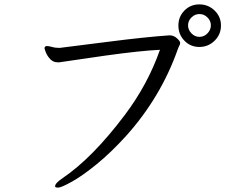

<svg xmlns="http://www.w3.org/2000/svg" viewBox="-20 -825 1040 875"><path d="M888.5 -805Q929 -805 958 -777Q987 -749 987 -708.5Q987 -668 958 -639.5Q929 -611 888.5 -611Q848 -611 820.5 -639.5Q793 -668 793 -708.5Q793 -749 820.5 -777Q848 -805 888.5 -805ZM889 -657Q910 -657 925.5 -673Q941 -689 941 -709.5Q941 -730 925.5 -745.5Q910 -761 889 -761Q868 -761 852.5 -745.5Q837 -730 837 -709.5Q837 -689 852.5 -673Q868 -657 889 -657ZM254 -607Q305 -613 472 -634.5Q639 -656 752 -664Q772 -664 786.5 -650.5Q801 -637 801 -630Q801 -623 797 -616Q793 -609 790 -600Q713 -382 555 -206Q486 -130 421 -77Q356 -24 307.5 3Q259 30 245 30Q231 30 231 24Q231 10 265 -13Q401 -105 548 -300Q653 -439 709 -598Q621 -594 463 -572L257 -542Q253 -541 250 -541H243Q223 -541 209.5 -555Q196 -569 189.5 -585Q183 -601 183 -605Q183 -614 192 -615H195Q204 -615 217 -611Q230 -607 246 -607Z"/></svg>

Font: LXGW Bright TC
Style: Regular
Weight: 400
Designer: Christian Thalmann (Catharsis Fonts)
Foundry: LXGW / Christian Thalmann (Catharsis Fonts) / Fontworks Inc.
Version: Version 5.501